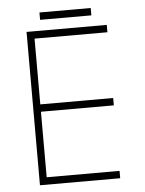

<svg xmlns="http://www.w3.org/2000/svg" viewBox="-53 -789 628 832"><g transform="rotate(-5 261.0 -373.0)"><path d="M373 -714H150V-746H373ZM436 0H87V-667H436V-635H119V-349H436V-317H119V-32H436Z"/></g></svg>

Font: Zector
Style: Regular
Weight: 400
Designer: GGBot
Version: 0.72